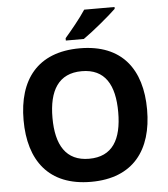

<svg xmlns="http://www.w3.org/2000/svg" viewBox="-61 -989 919 1053"><g transform="rotate(-5 398.0 -462.0)"><path d="M609 -924V-934H442C413 -889 359 -824 327 -787V-774H426C477 -809 571 -887 609 -924ZM738 -358C738 -580 631 -725 399 -725C165 -725 58 -580 58 -359C58 -137 165 10 398 10C631 10 738 -137 738 -358ZM217 -358C217 -508 271 -599 399 -599C527 -599 579 -508 579 -358C579 -208 527 -117 398 -117C271 -117 217 -208 217 -358Z"/></g></svg>

Font: Noto Sans Adlam
Style: Bold
Weight: 700
Designer: Mark Jamra, Neil Patel
Foundry: JamraPatel LLC
Version: Version 3.001